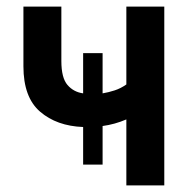

<svg xmlns="http://www.w3.org/2000/svg" viewBox="-20 -562 570 582"><path d="M232 -63V-177Q152 -180 101.5 -223.5Q51 -267 51 -361V-542H166V-377Q166 -326 184.5 -304.5Q203 -283 232 -279V-401H291V-279Q309 -282 327.5 -288Q346 -294 363 -306V-542H478V0H363V-200Q328 -185 291 -180V-63Z"/></svg>

Font: Noto Sans Mono Condensed SemiBold
Style: Regular
Weight: 600
Width: 3
Designer: Monotype Design Team
Foundry: Monotype Imaging Inc.
Version: Version 2.014